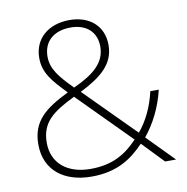

<svg xmlns="http://www.w3.org/2000/svg" viewBox="-82 -804 871 893"><g transform="rotate(-10 354.0 -357.5)"><path d="M304 -725C203 -725 135 -666 135 -575C135 -505 174 -461 238 -395C126 -340 61 -290 61 -180C61 -58 150 10 280 10C398 10 469 -36 531 -101L628 0H680L556 -126C602 -183 637 -251 657 -334H617C601 -262 570 -199 531 -153L298 -387C398 -437 463 -489 463 -579C463 -670 398 -725 304 -725ZM303 -690C377 -690 424 -648 424 -579C424 -503 368 -456 271 -412C209 -475 174 -516 174 -575C174 -646 223 -690 303 -690ZM263 -370 506 -125C449 -65 386 -26 281 -26C173 -26 101 -83 101 -181C101 -278 159 -319 263 -370Z"/></g></svg>

Font: Noto Sans Meetei Mayek ExtraLight
Style: Regular
Weight: 200
Designer: Monotype Design Team and Neelakash Kshetrimayum
Foundry: Monotype Imaging Inc.
Version: Version 2.002